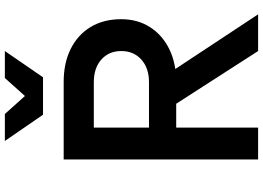

<svg xmlns="http://www.w3.org/2000/svg" viewBox="-166 -916 1082 790"><g transform="rotate(-90 375.0 -521.0)"><path d="M114 0V-800H433Q511 -800 569 -771Q627 -742 659 -689Q691 -636 691 -563Q691 -496 658.5 -445Q626 -394 568 -365.5Q510 -337 433 -337H245V0ZM560 0 329 -359H474L711 0ZM245 -449H432Q490 -449 525 -480.5Q560 -512 560 -563Q560 -614 525 -645Q490 -676 432 -676H245ZM560 -1042 452 -885H298L190 -1042H301L413 -917H337L449 -1042Z"/></g></svg>

Font: Martian Mono SemiExpanded Medium
Style: Regular
Weight: 500
Width: 6
Designer: Roman Shamin
Foundry: Evil Martians
Version: Version 1.000